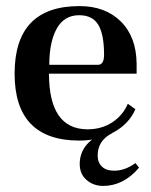

<svg xmlns="http://www.w3.org/2000/svg" viewBox="-20 -452 497 631"><path d="M241 10Q28 10 28 -210Q28 -432 241 -432Q326 -432 377 -381.5Q428 -331 429 -243V-210H141Q141 -28 267 -27Q314 -27 349 -50Q384 -73 400 -111L425 -93Q404 -45 354 -17.5Q304 10 241 10ZM142 -239H302Q322 -239 322 -272Q322 -339 303 -370.5Q284 -402 240 -402Q191 -402 166.5 -358Q142 -314 142 -239ZM319 159Q287 159 264.5 139.5Q242 120 242 87Q242 21 317 -14H348Q301 10 301 59Q301 82 315 95.5Q329 109 355 109Q391 109 425 84L437 99Q386 159 319 159Z"/></svg>

Font: UnnaMedium
Style: Regular
Weight: 500
Designer: Jorge de Buen Unna
Foundry: Omnibus-Type
Version: Version 2.008;hotconv 1.0.109;makeotfexe 2.5.65596